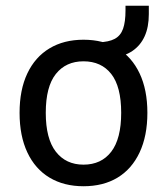

<svg xmlns="http://www.w3.org/2000/svg" viewBox="-20 -638 581 667"><path d="M270 9Q202 9 152 -21Q102 -51 75 -108.5Q48 -166 48 -246Q48 -326 75 -383Q102 -440 152 -470Q202 -500 270 -500Q339 -500 388.5 -470Q438 -440 465 -383Q492 -326 492 -246Q492 -166 465 -108.5Q438 -51 388.5 -21Q339 9 270 9ZM270 -66Q332 -66 366.5 -111Q401 -156 401 -246Q401 -337 366.5 -381Q332 -425 270 -425Q209 -425 174 -381Q139 -337 139 -246Q139 -156 174 -111Q209 -66 270 -66ZM372 -438 322 -471V-491Q358 -492 378.5 -503Q399 -514 407.5 -538Q416 -562 416 -602V-618H497V-589Q497 -544 482.5 -512Q468 -480 440 -461Q412 -442 372 -438Z"/></svg>

Font: Nunito Sans 10pt SemiCondensed Medium
Style: Regular
Weight: 500
Width: 4
Designer: Vernon Adams
Foundry: Vernon Adams
Version: Version 3.101;gftools[0.9.27]